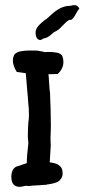

<svg xmlns="http://www.w3.org/2000/svg" viewBox="-20 -722 340 745"><path d="M288 -687C279 -685 267 -643 253 -645C240 -647 215 -608 197 -601C180 -594 172 -575 149 -573C133 -559 118 -570 118 -596C118 -615 136 -630 156 -646C166 -648 200 -697 246 -699C258 -698 279 -712 288 -687ZM212 -23C210 -20 207 -18 201 -15C196 -13 191 -12 185 -10C179 -9 175 -8 169 -7C164 -7 161 -6 160 -5C152 -5 142 -4 130 -3C119 -3 106 -2 90 0C88 -1 86 -1 82 -1C80 -1 76 -1 70 1C65 2 61 3 57 3C35 3 24 -10 24 -35C24 -55 30 -68 42 -75L84 -89C84 -107 86 -133 90 -166C90 -170 90 -173 89 -177C89 -182 88 -187 88 -192C88 -216 89 -234 90 -246C92 -259 92 -266 92 -267C92 -273 93 -279 92 -287C92 -295 92 -305 90 -318C89 -332 88 -348 86 -367C84 -387 82 -410 80 -438L45 -443C35 -459 30 -474 30 -486C30 -494 31 -499 33 -504C35 -510 38 -514 44 -517C50 -521 58 -523 68 -524C79 -526 93 -526 109 -526C118 -526 126 -526 133 -524C141 -523 147 -522 152 -520C168 -520 181 -521 191 -519C201 -518 208 -517 213 -513C219 -510 221 -507 223 -501C225 -496 226 -489 226 -481C226 -465 219 -449 204 -435C202 -435 190 -434 168 -434C169 -424 170 -416 170 -408C171 -401 171 -392 172 -380C174 -368 175 -354 175 -334C176 -315 177 -289 177 -256C177 -241 178 -229 177 -217C177 -206 176 -196 176 -187C176 -170 177 -160 177 -158L173 -92C193 -90 205 -85 212 -78C220 -72 223 -62 223 -48C223 -39 220 -31 212 -23Z"/></svg>

Font: Gaegu
Style: Bold
Weight: 700
Designer: JIKJI
Foundry: JIKJI
Version: Version 1.00